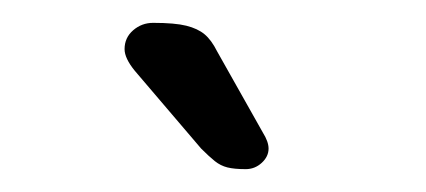

<svg xmlns="http://www.w3.org/2000/svg" viewBox="-20 -601 373 168"><path d="M98 -539 156 -471Q163 -464 168 -460Q173 -456 179 -454.5Q185 -453 195 -453Q203 -453 209 -458.5Q215 -464 215 -471Q215 -477 210 -485L170 -556Q165 -566 159 -571Q153 -576 143 -578.5Q133 -581 114 -581Q104 -581 96.5 -574.5Q89 -568 89 -558Q89 -550 98 -539Z"/></svg>

Font: Beiruti
Style: Regular
Weight: 400
Version: Version 1.00